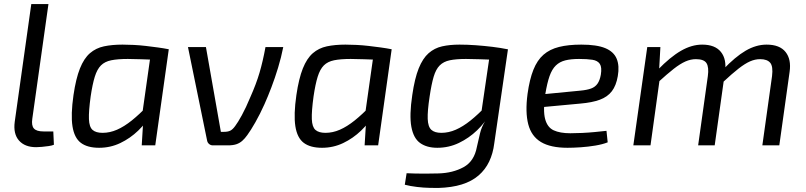

<svg xmlns="http://www.w3.org/2000/svg" viewBox="-20 -720 3994 951"><path d="M220 -700 140 -132Q135 -98 148 -83.5Q161 -69 195 -69H244L247 -3Q238 1 221 3.5Q204 6 187 7.5Q170 9 159 9Q103 9 74 -24Q45 -57 53 -117L135 -700Z M587 -499Q613 -499 642.5 -497.5Q672 -496 702 -492.5Q732 -489 761.5 -485Q791 -481 816 -476L778 -423Q723 -425 679.5 -426.5Q636 -428 613 -428Q563 -428 531 -421.5Q499 -415 480 -396Q461 -377 449.5 -340Q438 -303 429 -242Q419 -169 420.5 -130Q422 -91 438.5 -76.5Q455 -62 488 -62Q524 -62 559.5 -77.5Q595 -93 633 -123.5Q671 -154 712 -197L729 -156Q704 -111 664.5 -73Q625 -35 576 -11.5Q527 12 471 12Q413 12 380.5 -12.5Q348 -37 339 -94.5Q330 -152 344 -249Q356 -331 376 -381Q396 -431 425.5 -456.5Q455 -482 495 -490.5Q535 -499 587 -499ZM730 -476H816L749 0H682L689 -115L680 -123Z M1383 -487Q1373 -436 1357.5 -385Q1342 -334 1324.5 -288Q1307 -242 1290 -204Q1268 -155 1245 -114.5Q1222 -74 1205 -51Q1193 -34 1180 -22.5Q1167 -11 1150.5 -5.5Q1134 0 1109 0H1034Q1024 0 1016 -6.5Q1008 -13 1006 -23L911 -487H1000L1074 -67H1090Q1108 -67 1120 -72.5Q1132 -78 1145 -96Q1158 -113 1178 -149.5Q1198 -186 1220 -239Q1249 -304 1265.5 -360Q1282 -416 1295 -487Z M1691 -499Q1717 -499 1746.5 -497.5Q1776 -496 1806 -492.5Q1836 -489 1865.5 -485Q1895 -481 1920 -476L1882 -423Q1827 -425 1783.5 -426.5Q1740 -428 1717 -428Q1667 -428 1635 -421.5Q1603 -415 1584 -396Q1565 -377 1553.5 -340Q1542 -303 1533 -242Q1523 -169 1524.5 -130Q1526 -91 1542.5 -76.5Q1559 -62 1592 -62Q1628 -62 1663.5 -77.5Q1699 -93 1737 -123.5Q1775 -154 1816 -197L1833 -156Q1808 -111 1768.5 -73Q1729 -35 1680 -11.5Q1631 12 1575 12Q1517 12 1484.5 -12.5Q1452 -37 1443 -94.5Q1434 -152 1448 -249Q1460 -331 1480 -381Q1500 -431 1529.5 -456.5Q1559 -482 1599 -490.5Q1639 -499 1691 -499ZM1834 -476H1920L1853 0H1786L1793 -115L1784 -123Z M2410 -476H2496L2428 -9Q2422 40 2403 80Q2384 120 2350.5 149Q2317 178 2267.5 193.5Q2218 209 2151 211Q2138 211 2108.5 210.5Q2079 210 2045.5 206Q2012 202 1985 195L1994 138Q2015 139 2037 139.5Q2059 140 2087 140Q2115 140 2152 139Q2223 137 2276 108Q2329 79 2342 8Q2350 -27 2357.5 -59Q2365 -91 2382 -118L2359 -128ZM2256 -499Q2294 -499 2336 -496Q2378 -493 2419 -488Q2460 -483 2494 -476L2456 -423Q2401 -425 2357.5 -426.5Q2314 -428 2288 -428Q2239 -428 2208 -421.5Q2177 -415 2158 -396Q2139 -377 2128 -340Q2117 -303 2108 -242Q2097 -170 2098.5 -131Q2100 -92 2116.5 -77Q2133 -62 2166 -62Q2202 -62 2237.5 -77.5Q2273 -93 2310.5 -123Q2348 -153 2390 -197L2408 -158Q2383 -113 2343 -74.5Q2303 -36 2253 -12Q2203 12 2146 12Q2094 12 2061 -11.5Q2028 -35 2017.5 -92Q2007 -149 2022 -249Q2034 -332 2054 -381.5Q2074 -431 2103 -456.5Q2132 -482 2170 -490.5Q2208 -499 2256 -499Z M2859 -499Q2936 -499 2978 -481.5Q3020 -464 3034.5 -429Q3049 -394 3040 -343Q3032 -296 3010.5 -268Q2989 -240 2951 -226Q2913 -212 2855 -207L2618 -185L2627 -249L2854 -271Q2887 -274 2907.5 -281.5Q2928 -289 2939.5 -305.5Q2951 -322 2956 -350Q2962 -387 2951 -403.5Q2940 -420 2914 -424Q2888 -428 2848 -428Q2808 -428 2780 -421Q2752 -414 2733 -395.5Q2714 -377 2702 -343Q2690 -309 2681 -254Q2669 -173 2680 -131Q2691 -89 2722.5 -74.5Q2754 -60 2805 -60Q2832 -60 2863.5 -61.5Q2895 -63 2926 -66Q2957 -69 2984 -72L2990 -15Q2965 -5 2929 1Q2893 7 2856.5 9.5Q2820 12 2791 12Q2707 12 2659.5 -16.5Q2612 -45 2596.5 -104.5Q2581 -164 2593 -255Q2603 -327 2622 -374.5Q2641 -422 2672 -449Q2703 -476 2749 -487.5Q2795 -499 2859 -499Z M3251 -487 3244 -361 3250 -346 3202 0H3117L3186 -487ZM3458 -499Q3522 -499 3551 -462.5Q3580 -426 3571 -364L3520 0H3438L3486 -343Q3492 -387 3479.5 -407Q3467 -427 3427 -427Q3401 -427 3375 -415.5Q3349 -404 3317 -379Q3285 -354 3239 -312L3238 -374Q3300 -438 3353 -468.5Q3406 -499 3458 -499ZM3777 -499Q3842 -499 3871 -462.5Q3900 -426 3891 -364L3840 0H3756L3804 -343Q3810 -391 3795 -409Q3780 -427 3745 -427Q3720 -427 3695 -416Q3670 -405 3638.5 -380.5Q3607 -356 3561 -313L3560 -374Q3622 -439 3673.5 -469Q3725 -499 3777 -499Z"/></svg>

Font: Exo 2
Style: Italic
Weight: 400
Italic angle: -8°
Designer: Natanael Gama
Foundry: Natanael Gama
Version: Version 2.010